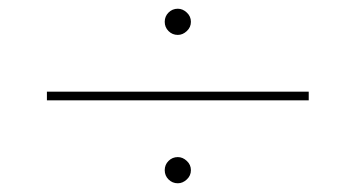

<svg xmlns="http://www.w3.org/2000/svg" viewBox="-20 -495 814 440"><path d="M387.5 -415Q375 -415 366.2 -423.8Q357.5 -432.5 357.5 -445Q357.5 -457.5 366.2 -466.2Q375 -475 387.5 -475Q398.8 -475 408.1 -466.2Q417.5 -457.5 417.5 -445Q417.5 -432.5 408.1 -423.8Q398.8 -415 387.5 -415ZM87.5 -265V-285H687.5V-265ZM387.5 -75Q375 -75 366.2 -83.8Q357.5 -92.5 357.5 -105Q357.5 -117.5 366.2 -126.2Q375 -135 387.5 -135Q398.8 -135 408.1 -126.2Q417.5 -117.5 417.5 -105Q417.5 -92.5 408.1 -83.8Q398.8 -75 387.5 -75Z"/></svg>

Font: Now Thin
Style: Regular
Weight: 250
Designer: Alfredo Marco Pradil
Foundry: Alfredo Marco Pradil
Version: Version 1.002;PS 001.002;hotconv 1.0.88;makeotf.lib2.5.64775